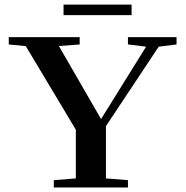

<svg xmlns="http://www.w3.org/2000/svg" viewBox="-20 -827 821 847"><path d="M260.3 -760.3V-806.6H560.5V-760.3ZM217.3 0V-32.2L314.5 -40V-254.9L93.8 -623.5L18.6 -630.9V-663.1H331.5V-630.9L239.7 -624L425.8 -301.8L624.5 -621.1L544.4 -630.9V-663.1H758.8V-630.9L680.2 -621.1L447.3 -270.5V-40L544.4 -32.2V0Z"/></svg>

Font: Elstob 10pt SemiBold
Style: Regular
Weight: 600
Designer: Peter S. Baker
Version: Version 1.015